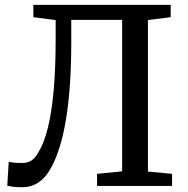

<svg xmlns="http://www.w3.org/2000/svg" viewBox="-20 -763 772 788"><path d="M71.7 5.4Q47 5.4 33.7 3.5Q20.5 1.5 9.9 -0.8L15.7 -98.2Q27 -96.5 39.6 -95.3Q52.1 -94.2 73.3 -94.2Q85.6 -94.2 96.7 -98Q107.8 -101.9 118 -111.3Q128.2 -120.7 137.2 -137.5Q161 -175.3 176.7 -239.3Q192.4 -303.3 200.4 -393.9Q208.4 -484.4 208.4 -601.6V-680.7L116.9 -692.5V-743H680.6V-692.5L587.2 -680.7V-58.9L686.2 -49.5V0H378.3V-49.5L481.3 -59.9V-681.4H272.5V-590.7Q272.5 -499.1 267.3 -421.1Q262.1 -343.1 251.8 -279Q241.5 -214.8 226.2 -164.3Q210.9 -113.8 190.8 -76.5Q168.5 -34.7 138.4 -14.6Q108.3 5.4 71.7 5.4Z"/></svg>

Font: Merriweather 7pt Light
Style: Regular
Weight: 300
Designer: Eben Sorkin
Foundry: Eben Sorkin
Version: Version 2.200;gftools[0.9.31]